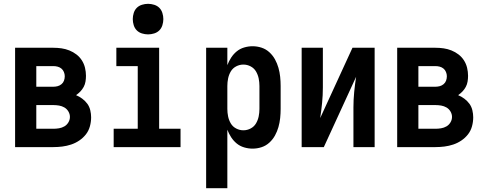

<svg xmlns="http://www.w3.org/2000/svg" viewBox="-20 -770 2540 1005"><path d="M59 0V-520H259Q281 -520 302 -517Q323 -514 343 -506Q363 -498 380 -485Q397 -472 408.5 -454Q420 -436 425 -415Q430 -394 430 -373Q430 -358 427.5 -343Q425 -328 418 -315Q411 -302 400.5 -291Q390 -280 378 -272Q395 -265 410.5 -253.5Q426 -242 437 -227Q448 -212 452.5 -193Q457 -174 457 -156Q457 -132 450.5 -108.5Q444 -85 429.5 -66.5Q415 -48 395 -34.5Q375 -21 352.5 -13.5Q330 -6 306.5 -3Q283 0 259 0ZM170 -316H259Q271 -316 282 -319Q293 -322 302 -329.5Q311 -337 315 -348Q319 -359 319 -371Q319 -382 314.5 -393Q310 -404 301.5 -411Q293 -418 282 -421Q271 -424 259 -424H170ZM170 -96H259Q274 -96 289 -98.5Q304 -101 317 -108.5Q330 -116 338 -129.5Q346 -143 346 -158Q346 -173 338 -186.5Q330 -200 317 -207.5Q304 -215 289 -217.5Q274 -220 259 -220H170Z M575 0V-96H701V-424H589V-520H813V-96H925V0ZM755 -590Q739 -590 723 -595Q707 -600 696 -611Q685 -622 680 -638Q675 -654 675 -670Q675 -686 680 -702Q685 -718 696 -729Q707 -740 723 -745Q739 -750 755 -750Q771 -750 787 -745Q803 -740 814 -729Q825 -718 830 -702Q835 -686 835 -670Q835 -654 830 -638Q825 -622 814 -611Q803 -600 787 -595Q771 -590 755 -590Z M1059 215V-520H1170V-429Q1178 -450 1190 -468.5Q1202 -487 1219 -501Q1236 -515 1258 -521.5Q1280 -528 1302 -528Q1326 -528 1349 -520.5Q1372 -513 1390 -496.5Q1408 -480 1419.5 -459Q1431 -438 1437.5 -415Q1444 -392 1446.5 -368Q1449 -344 1449 -320V-200Q1449 -176 1446.5 -152Q1444 -128 1437.5 -105Q1431 -82 1419.5 -61Q1408 -40 1390 -23.5Q1372 -7 1349 0.5Q1326 8 1302 8Q1280 8 1258 1.5Q1236 -5 1219 -19Q1202 -33 1190 -51.5Q1178 -70 1170 -91V215ZM1254 -88Q1274 -88 1292 -97.5Q1310 -107 1320 -124Q1330 -141 1334 -160.5Q1338 -180 1338 -200V-320Q1338 -340 1334 -359.5Q1330 -379 1320 -396Q1310 -413 1292 -422.5Q1274 -432 1254 -432Q1234 -432 1216 -422.5Q1198 -413 1188 -396Q1178 -379 1174 -359.5Q1170 -340 1170 -320V-200Q1170 -180 1174 -160.5Q1178 -141 1188 -124Q1198 -107 1216 -97.5Q1234 -88 1254 -88Z M1559 0V-520H1670V-312Q1670 -272 1666 -231.5Q1662 -191 1656 -152L1825 -520H1941V0H1830V-208Q1830 -248 1834 -288.5Q1838 -329 1844 -368L1675 0Z M2059 0V-520H2259Q2281 -520 2302 -517Q2323 -514 2343 -506Q2363 -498 2380 -485Q2397 -472 2408.5 -454Q2420 -436 2425 -415Q2430 -394 2430 -373Q2430 -358 2427.5 -343Q2425 -328 2418 -315Q2411 -302 2400.5 -291Q2390 -280 2378 -272Q2395 -265 2410.5 -253.5Q2426 -242 2437 -227Q2448 -212 2452.5 -193Q2457 -174 2457 -156Q2457 -132 2450.5 -108.5Q2444 -85 2429.5 -66.5Q2415 -48 2395 -34.5Q2375 -21 2352.5 -13.5Q2330 -6 2306.5 -3Q2283 0 2259 0ZM2170 -316H2259Q2271 -316 2282 -319Q2293 -322 2302 -329.5Q2311 -337 2315 -348Q2319 -359 2319 -371Q2319 -382 2314.5 -393Q2310 -404 2301.5 -411Q2293 -418 2282 -421Q2271 -424 2259 -424H2170ZM2170 -96H2259Q2274 -96 2289 -98.5Q2304 -101 2317 -108.5Q2330 -116 2338 -129.5Q2346 -143 2346 -158Q2346 -173 2338 -186.5Q2330 -200 2317 -207.5Q2304 -215 2289 -217.5Q2274 -220 2259 -220H2170Z"/></svg>

Font: Iosevka
Style: Bold
Weight: 700
Monospace: yes
Designer: Belleve Invis
Foundry: Belleve Invis
Version: Version 32.5.0; ttfautohint (v1.8.4)